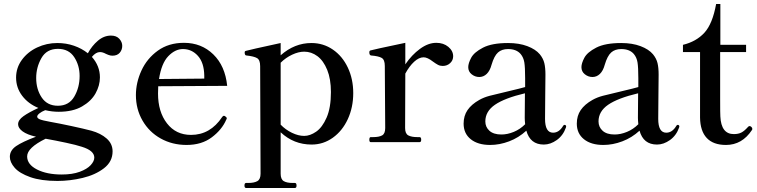

<svg xmlns="http://www.w3.org/2000/svg" viewBox="-20 -707 3766 955"><path d="M437 -424Q477 -379 477 -322Q477 -282 455.5 -243Q434 -204 388 -177.5Q342 -151 272 -151Q239 -151 205 -159Q187 -152 176 -143Q165 -134 165 -127Q165 -119 178 -113.5Q191 -108 230 -101Q275 -93 335.5 -80Q396 -67 434 -57Q481 -44 510.5 -18Q540 8 540 46Q540 97 497 130Q454 163 391 178Q328 193 266 193Q184 193 130.5 174Q77 155 53 127.5Q29 100 29 73Q29 41 60.5 19.5Q92 -2 159 -27Q115 -37 92.5 -53.5Q70 -70 70 -89Q70 -110 96.5 -129Q123 -148 171 -170Q120 -191 90 -231Q60 -271 60 -321Q60 -370 89 -409.5Q118 -449 165 -471Q212 -493 265 -493Q309 -493 348 -479.5Q387 -466 417 -442Q437 -479 467 -504.5Q497 -530 532 -530Q559 -530 573.5 -514Q588 -498 588 -479Q588 -459 575.5 -444.5Q563 -430 539 -430Q529 -430 519 -434Q509 -438 507 -439Q491 -448 477 -448Q457 -448 437 -424ZM376 -329Q376 -382 349 -423Q322 -464 268 -464Q212 -464 186 -418Q160 -372 160 -319Q160 -263 187.5 -222Q215 -181 268 -181Q323 -181 349.5 -226.5Q376 -272 376 -329ZM387 23Q360 14 308.5 3Q257 -8 207 -17Q115 28 115 71Q115 111 164 136Q213 161 287 161Q340 161 376.5 147.5Q413 134 431 114.5Q449 95 449 77Q449 42 387 23Z M1108 -119Q1108 -116 1105 -111Q1084 -62 1033.5 -24Q983 14 908 14Q837 14 779.5 -18Q722 -50 689 -107Q656 -164 656 -234Q656 -296 683.5 -356Q711 -416 765 -455Q819 -494 895 -494Q982 -494 1041 -436.5Q1100 -379 1110 -280L767 -278Q766 -267 766 -242Q766 -151 810.5 -93.5Q855 -36 930 -36Q1026 -36 1085 -125Q1089 -131 1094 -131Q1098 -131 1102 -127Q1108 -123 1108 -119ZM771 -314 996 -316V-331Q995 -395 964.5 -429Q934 -463 890 -463Q851 -463 817 -427.5Q783 -392 771 -314Z M1737 -244Q1737 -173 1710 -114.5Q1683 -56 1635.5 -22Q1588 12 1530 12Q1441 12 1376 -49V157Q1376 185 1391.5 194Q1407 203 1436 203H1447Q1455 203 1455 216Q1455 228 1447 228H1204Q1196 228 1196 216Q1196 203 1204 203H1215Q1244 203 1260 194Q1276 185 1276 157L1274 -378Q1274 -409 1258.5 -418Q1243 -427 1206 -431Q1197 -431 1197 -446Q1197 -453 1203 -454Q1215 -458 1376 -493V-432Q1445 -493 1529 -493Q1588 -493 1635.5 -460.5Q1683 -428 1710 -371Q1737 -314 1737 -244ZM1626 -249Q1626 -314 1607.5 -359.5Q1589 -405 1559 -427.5Q1529 -450 1493 -450Q1465 -450 1433 -435Q1401 -420 1376 -395V-87Q1400 -62 1432 -46.5Q1464 -31 1493 -31Q1522 -31 1552.5 -52Q1583 -73 1604.5 -122Q1626 -171 1626 -249Z M2234 -427Q2234 -407 2219 -393Q2204 -379 2182 -379Q2169 -379 2158.5 -384.5Q2148 -390 2133 -401Q2106 -422 2087 -422Q2064 -422 2040 -400Q2016 -378 1996 -341L1995 -70Q1995 -42 2011 -33.5Q2027 -25 2056 -25H2067Q2075 -25 2075 -12Q2075 0 2067 0H1824Q1817 0 1817 -12Q1817 -25 1824 -25H1836Q1865 -25 1880.5 -33.5Q1896 -42 1896 -70L1894 -379Q1894 -410 1878.5 -419Q1863 -428 1826 -431Q1817 -432 1817 -447Q1817 -454 1822 -456Q1834 -460 1996 -494V-387Q2028 -434 2069 -464Q2110 -494 2150 -494Q2186 -494 2210 -474Q2234 -454 2234 -427Z M2796 -78 2795 -73Q2781 -33 2749.5 -10.5Q2718 12 2685 12Q2617 12 2598 -57Q2560 -22 2512.5 -4Q2465 14 2418 14Q2357 14 2321.5 -14.5Q2286 -43 2286 -92Q2286 -131 2305.5 -159.5Q2325 -188 2364 -210Q2387 -223 2415.5 -230.5Q2444 -238 2500 -251Q2576 -269 2592 -274V-318Q2592 -372 2588 -396.5Q2584 -421 2570 -438Q2549 -463 2507 -463Q2476 -463 2457 -446Q2438 -429 2425 -385Q2417 -355 2401 -339.5Q2385 -324 2364 -324Q2343 -324 2326 -337.5Q2309 -351 2309 -373Q2309 -392 2323.5 -419.5Q2338 -447 2382.5 -470Q2427 -493 2507 -493Q2562 -493 2603 -477.5Q2644 -462 2665 -437Q2682 -416 2687.5 -393Q2693 -370 2693 -336Q2693 -273 2692 -236L2691 -116Q2691 -47 2731 -47Q2761 -47 2781 -81Q2784 -86 2788 -86Q2791 -86 2793.5 -84Q2796 -82 2796 -78ZM2592 -89Q2590 -109 2590 -121L2591 -243Q2490 -219 2442 -186Q2394 -153 2394 -103Q2394 -75 2414.5 -56.5Q2435 -38 2474 -38Q2504 -38 2535.5 -51Q2567 -64 2592 -89Z M3359 -78 3358 -73Q3344 -33 3312.5 -10.5Q3281 12 3248 12Q3180 12 3161 -57Q3123 -22 3075.5 -4Q3028 14 2981 14Q2920 14 2884.5 -14.5Q2849 -43 2849 -92Q2849 -131 2868.5 -159.5Q2888 -188 2927 -210Q2950 -223 2978.5 -230.5Q3007 -238 3063 -251Q3139 -269 3155 -274V-318Q3155 -372 3151 -396.5Q3147 -421 3133 -438Q3112 -463 3070 -463Q3039 -463 3020 -446Q3001 -429 2988 -385Q2980 -355 2964 -339.5Q2948 -324 2927 -324Q2906 -324 2889 -337.5Q2872 -351 2872 -373Q2872 -392 2886.5 -419.5Q2901 -447 2945.5 -470Q2990 -493 3070 -493Q3125 -493 3166 -477.5Q3207 -462 3228 -437Q3245 -416 3250.5 -393Q3256 -370 3256 -336Q3256 -273 3255 -236L3254 -116Q3254 -47 3294 -47Q3324 -47 3344 -81Q3347 -86 3351 -86Q3354 -86 3356.5 -84Q3359 -82 3359 -78ZM3155 -89Q3153 -109 3153 -121L3154 -243Q3053 -219 3005 -186Q2957 -153 2957 -103Q2957 -75 2977.5 -56.5Q2998 -38 3037 -38Q3067 -38 3098.5 -51Q3130 -64 3155 -89Z M3462 -122V-448H3377V-484Q3443 -500 3483.5 -544Q3524 -588 3542 -687H3563V-484H3691V-448H3562V-212Q3562 -139 3563 -128Q3567 -40 3630 -40Q3652 -40 3667 -47.5Q3682 -55 3699 -74Q3704 -80 3708 -80Q3713 -80 3717.5 -75.5Q3722 -71 3722 -66Q3722 -62 3720 -60Q3671 14 3591 14Q3528 14 3495.5 -20.5Q3463 -55 3462 -122Z"/></svg>

Font: Shippori Mincho SemiBold
Style: Regular
Weight: 600
Designer: FONTDASU
Foundry: FONTDASU / Google Inc. / but / Adobe
Version: Version 3.110; ttfautohint (v1.8.3)